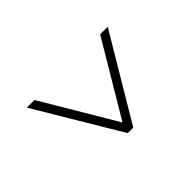

<svg xmlns="http://www.w3.org/2000/svg" viewBox="-121 -727 886 886"><g transform="rotate(45 322.5 -284.0)"><path d="M546.9 -266.1 134.3 -20V-69.8L496.1 -284.2L492.2 -278.3V-290.5L496.1 -283.2L134.3 -498.5V-547.9L546.9 -302.2Z"/></g></svg>

Font: Inter ExtraLight
Style: Regular
Weight: 250
Designer: Rasmus Andersson
Foundry: rsms
Version: Version 4.001;git-66647c0bb